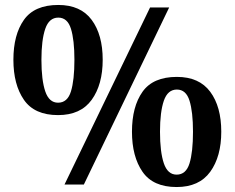

<svg xmlns="http://www.w3.org/2000/svg" viewBox="-20 -744 946 774"><path d="M214 -280Q119 -280 76.5 -341.5Q34 -403 34 -503Q34 -604 76.5 -664Q119 -724 215 -724Q305 -724 349.5 -664Q394 -604 394 -503Q394 -403 349.5 -341.5Q305 -280 214 -280ZM240 0 585 -714H662L318 0ZM214 -330Q252 -330 266 -375.5Q280 -421 280 -503Q280 -583 266 -628Q252 -673 215 -673Q178 -673 162.5 -628Q147 -583 147 -503Q147 -421 162.5 -375.5Q178 -330 214 -330ZM692 10Q597 10 554.5 -51.5Q512 -113 512 -213Q512 -314 554.5 -374Q597 -434 693 -434Q783 -434 827.5 -374Q872 -314 872 -213Q872 -113 827.5 -51.5Q783 10 692 10ZM692 -40Q730 -40 744 -85.5Q758 -131 758 -213Q758 -293 744 -338Q730 -383 693 -383Q656 -383 640.5 -338Q625 -293 625 -213Q625 -131 640.5 -85.5Q656 -40 692 -40Z"/></svg>

Font: Noto Serif
Style: Bold
Weight: 700
Designer: Monotype Design Team
Foundry: Monotype Imaging Inc.
Version: Version 2.014